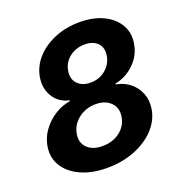

<svg xmlns="http://www.w3.org/2000/svg" viewBox="-133 -853 927 979"><g transform="rotate(-20 330.0 -363.5)"><path d="M284.8 9.9Q202.4 9.9 142.6 -17.4Q82.7 -44.7 53.8 -91.8Q24.9 -138.8 34.8 -198.2Q42.3 -242.9 69.4 -280.4Q96.6 -317.8 136.2 -343Q175.8 -368.3 220.9 -375.4V-380Q165.5 -391.7 137.1 -437.7Q108.7 -483.7 119 -543.7Q128.9 -599.8 168.9 -643.5Q208.8 -687.1 269.9 -712.2Q331 -737.2 404.1 -737.2Q478 -737.2 531.8 -711.3Q585.6 -685.4 611.9 -640.6Q638.1 -595.9 628.6 -539.1Q618.6 -478.3 574 -434.8Q529.5 -391.3 469.8 -380V-375.4Q512.8 -367.9 544.6 -342.2Q576.3 -316.4 591.3 -277.9Q606.2 -239.3 598.4 -193.5Q588.4 -135.3 544.7 -89.1Q501.1 -43 433.6 -16.5Q366.1 9.9 284.8 9.9ZM299.7 -103Q355.8 -103 394.7 -133Q433.6 -163 441.1 -209.9Q448.9 -257.1 419.6 -286.6Q390.3 -316.1 338.4 -316.1Q284.8 -316.1 244.5 -284.8Q204.2 -253.6 196.4 -205.3Q188.9 -159.8 217.5 -131.4Q246.1 -103 299.7 -103ZM353 -427.9Q400.6 -427.9 434.8 -456.1Q469.1 -484.4 476.6 -527.7Q484 -570.7 459.9 -596.1Q435.7 -621.4 389.9 -621.4Q342 -621.4 307.2 -594.1Q272.4 -566.8 265.3 -523.4Q258.2 -480.5 283 -454.2Q307.9 -427.9 353 -427.9Z"/></g></svg>

Font: Inter UI
Style: Bold Italic
Weight: 700
Italic angle: 9.39999°
Designer: Rasmus Andersson
Foundry: rsms
Version: 3.2;8d6f07862